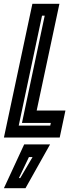

<svg xmlns="http://www.w3.org/2000/svg" viewBox="-40 -720 436 1005"><path d="M-19.5 0 129.5 -700H271L152 -141.5H302.5L272.5 0ZM58 -62.5H223L226 -76.5H75L194 -638H180ZM-19.5 265 86.5 36H222L93.5 265ZM59 212H66L130.5 102H111.5Z"/></svg>

Font: Tourney Condensed Regular
Style: Bold Italic
Weight: 700
Width: 3
Italic angle: -12°
Designer: Tyler Finck
Foundry: Etcetera Type Co
Version: Version 1.010; ttfautohint (v1.8.3)